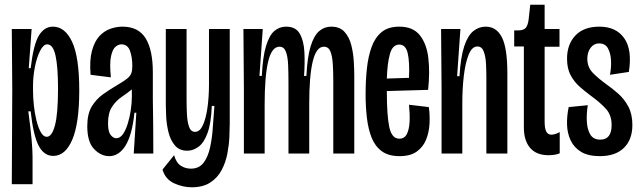

<svg xmlns="http://www.w3.org/2000/svg" viewBox="-20 -651 2715 814"><path d="M30 130 32 -272 30 -528H114L102 -362H110Q122 -463 145 -500.5Q168 -538 204 -538Q256 -538 286 -473Q316 -408 316 -268Q316 -128 286.5 -59Q257 10 206 10Q166 10 143.5 -34Q121 -78 110 -179H100Q110 -105 114 -59.5Q118 -14 118 13V130ZM178 -71Q200 -71 213 -119.5Q226 -168 226 -275Q226 -367 215.5 -415Q205 -463 180 -463Q164 -463 150 -435.5Q136 -408 128 -367.5Q120 -327 120 -288V-266Q120 -238 123.5 -204.5Q127 -171 134.5 -140.5Q142 -110 153 -90.5Q164 -71 178 -71Z M443 11Q408 11 379 -19Q350 -49 350 -116Q350 -168 369 -199.5Q388 -231 417 -251.5Q446 -272 475 -289Q504 -306 518 -317Q532 -328 536.5 -340Q541 -352 541 -372Q541 -406 531.5 -434.5Q522 -463 494 -463Q483 -463 470.5 -453.5Q458 -444 451 -414Q444 -384 450 -323L364 -334Q359 -396 370 -436Q381 -476 401.5 -498Q422 -520 448 -529Q474 -538 499 -538Q567 -538 597.5 -488.5Q628 -439 628 -344V-231Q629 -174 629.5 -116Q630 -58 630 0H547Q550 -43 552.5 -86.5Q555 -130 558 -173H550Q540 -78 512 -33.5Q484 11 443 11ZM473 -65Q489 -65 501 -82Q513 -99 521.5 -126.5Q530 -154 534.5 -184.5Q539 -215 539 -242V-272Q519 -256 495 -239.5Q471 -223 454.5 -197.5Q438 -172 438 -128Q438 -93 449 -79Q460 -65 473 -65Z M793 143Q755 143 718 126Q681 109 669 68L718 7Q727 39 746.5 51.5Q766 64 789 64Q824 64 843 39Q862 14 871 -27.5Q880 -69 883 -121L889 -202H878Q875 -129 860 -87.5Q845 -46 822 -29Q799 -12 774 -12Q740 -12 721 -35Q702 -58 694 -91.5Q686 -125 684.5 -156.5Q683 -188 683 -205V-528H771V-229Q771 -199 772.5 -167Q774 -135 781.5 -113.5Q789 -92 807 -92Q827 -92 840 -120Q853 -148 859.5 -194Q866 -240 866 -293V-528H954V-128Q954 -105 952.5 -71Q951 -37 944 0Q937 37 920 69.5Q903 102 872 122.5Q841 143 793 143Z M1014 0V-277L1012 -528H1094L1080 -329H1090Q1094 -411 1108 -456.5Q1122 -502 1143.5 -520Q1165 -538 1193 -538Q1234 -538 1251 -508Q1268 -478 1270.5 -430.5Q1273 -383 1269 -329H1279Q1283 -410 1297 -455Q1311 -500 1333 -519Q1355 -538 1384 -538Q1421 -538 1441 -515.5Q1461 -493 1469.5 -459Q1478 -425 1480 -389.5Q1482 -354 1482 -328V0H1393V-305Q1393 -346 1391 -379Q1389 -412 1381 -432.5Q1373 -453 1353 -453Q1321 -453 1306 -391Q1291 -329 1291 -211V0H1203V-299Q1203 -342 1201.5 -376.5Q1200 -411 1192 -432Q1184 -453 1165 -453Q1132 -453 1117 -390.5Q1102 -328 1102 -208V0Z M1674 11Q1627 11 1598.5 -10Q1570 -31 1555.5 -67.5Q1541 -104 1535.5 -151.5Q1530 -199 1530 -251Q1530 -309 1535.5 -360.5Q1541 -412 1555.5 -452Q1570 -492 1598 -515Q1626 -538 1673 -538Q1731 -538 1760 -501.5Q1789 -465 1796 -404.5Q1803 -344 1795 -270L1620 -265V-263Q1620 -161 1630.5 -112Q1641 -63 1673 -63Q1695 -63 1705 -83Q1715 -103 1716.5 -135.5Q1718 -168 1714 -207L1798 -197Q1803 -163 1801 -126.5Q1799 -90 1786.5 -59Q1774 -28 1747 -8.5Q1720 11 1674 11ZM1673 -462Q1644 -462 1633 -422Q1622 -382 1620 -318L1714 -321Q1717 -389 1708.5 -425.5Q1700 -462 1673 -462Z M1852 0V-281L1850 -528H1932L1918 -328H1928Q1933 -409 1948 -454.5Q1963 -500 1986.5 -519Q2010 -538 2039 -538Q2085 -538 2108 -492.5Q2131 -447 2131 -340V0H2042V-322Q2042 -349 2040.5 -380Q2039 -411 2031 -432.5Q2023 -454 2004 -454Q1981 -454 1967 -419.5Q1953 -385 1946.5 -330.5Q1940 -276 1940 -213V0Z M2305 7Q2254 7 2227.5 -24Q2201 -55 2201 -110V-454H2160V-522H2175Q2200 -522 2209 -533Q2218 -544 2221 -567L2228 -631H2289V-528H2352V-453H2289V-136Q2289 -106 2296 -93Q2303 -80 2318 -80Q2324 -80 2333 -82.5Q2342 -85 2353 -91V-1Q2341 4 2328.5 5.5Q2316 7 2305 7Z M2523 11Q2474 11 2444 -7Q2414 -25 2399.5 -55.5Q2385 -86 2384 -122.5Q2383 -159 2391 -197L2472 -205Q2466 -168 2468 -134.5Q2470 -101 2483 -80Q2496 -59 2525 -59Q2573 -59 2573 -121Q2573 -163 2549 -189.5Q2525 -216 2485 -245Q2462 -262 2438.5 -282.5Q2415 -303 2399.5 -331.5Q2384 -360 2384 -402Q2384 -463 2419.5 -500.5Q2455 -538 2521 -538Q2592 -538 2626.5 -489Q2661 -440 2646 -346L2566 -334Q2572 -364 2570.5 -394.5Q2569 -425 2557.5 -446Q2546 -467 2520 -467Q2498 -467 2484 -448.5Q2470 -430 2470 -402Q2470 -366 2493.5 -342Q2517 -318 2549 -295Q2575 -277 2601 -254Q2627 -231 2644 -199Q2661 -167 2661 -121Q2661 -59 2625 -24Q2589 11 2523 11Z"/></svg>

Font: Bricolage Grotesque 48pt Condensed
Style: Regular
Weight: 400
Width: 3
Designer: Mathieu Triay
Foundry: Atelier Triay
Version: Version 1.000; ttfautohint (v1.8.4.7-5d5b);gftools[0.9.32]